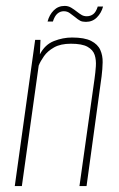

<svg xmlns="http://www.w3.org/2000/svg" viewBox="-20 -630 402 650"><path d="M30 0 99 -495H117L115 -446Q132 -479 162.5 -491Q193 -503 224 -503Q266 -503 288.5 -491.5Q311 -480 319.5 -461Q328 -442 327.5 -419Q327 -396 324 -372L273 0H249L300 -363Q303 -384 304.5 -405.5Q306 -427 300.5 -444Q295 -461 276.5 -471.5Q258 -482 220 -482Q185 -482 163 -469.5Q141 -457 129 -440Q117 -423 111 -408L54 0ZM271 -556Q259 -556 252 -559.5Q245 -563 233 -573Q226 -578 217 -585Q208 -592 196 -592Q184 -592 174.5 -584Q165 -576 159 -557H141Q147 -580 162 -595Q177 -610 199 -610Q211 -610 221 -604Q231 -598 241 -590Q250 -583 257 -579Q264 -575 274 -575Q286 -575 295.5 -582Q305 -589 311 -608H329Q323 -586 308 -571Q293 -556 271 -556Z"/></svg>

Font: Alumni Sans SC Thin
Style: Italic
Weight: 100
Italic angle: -8°
Designer: Robert E. Leuschke
Foundry: Robert E. Leuschke
Version: Version 1.016